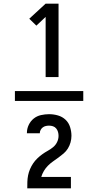

<svg xmlns="http://www.w3.org/2000/svg" viewBox="-20 -868 540 1056"><path d="M231 -444V-775L180 -727L141 -765L231 -848H302V-444ZM62 -313V-367H438V-313ZM130 168Q130 150 130.5 132Q131 114 134.5 96.5Q138 79 145 62.5Q152 46 162 31Q172 16 185 3.5Q198 -9 212.5 -19.5Q227 -30 242.5 -38.5Q258 -47 272 -58.5Q286 -70 294 -86.5Q302 -103 302 -121Q302 -132 299 -142.5Q296 -153 289 -161.5Q282 -170 271.5 -173.5Q261 -177 250 -177Q241 -177 232 -175Q223 -173 215.5 -167.5Q208 -162 203.5 -153.5Q199 -145 199 -136V-135H128V-137Q128 -160 138 -181Q148 -202 165.5 -216Q183 -230 205.5 -235Q228 -240 250 -240Q275 -240 299 -233Q323 -226 340.5 -209.5Q358 -193 365.5 -169Q373 -145 373 -121Q373 -103 368 -85Q363 -67 353.5 -51.5Q344 -36 330 -24Q316 -12 301.5 -1.5Q287 9 272 19.5Q257 30 244 43Q231 56 221.5 72Q212 88 207 105H370V168Z"/></svg>

Font: Iosevka Custom Medium
Style: Regular
Weight: 500
Monospace: yes
Designer: Belleve Invis
Foundry: Belleve Invis
Version: Version 32.5.0; ttfautohint (v1.8.4)